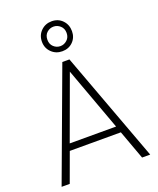

<svg xmlns="http://www.w3.org/2000/svg" viewBox="-179 -1117 1003 1222"><g transform="rotate(-20 322.0 -506.0)"><path d="M22 0H77L149 -197H495L567 0H622L346 -745H298ZM165 -242 322 -671 479 -242ZM322 -809Q366 -809 394.5 -837.5Q423 -866 423 -909Q423 -953 394.5 -982.5Q366 -1012 322 -1012Q279 -1012 249.5 -983Q220 -954 220 -910Q220 -867 249.5 -838Q279 -809 322 -809ZM322 -844Q296 -844 276.5 -862Q257 -880 257 -910Q257 -941 276.5 -958.5Q296 -976 322 -976Q347 -976 367 -958Q387 -940 387 -910Q387 -880 367 -862Q347 -844 322 -844Z"/></g></svg>

Font: Plus Jakarta Sans ExtraLight
Style: Regular
Weight: 200
Designer: Gumpita Rahayu
Foundry: Tokotype
Version: Version 2.004; ttfautohint (v1.8.3)